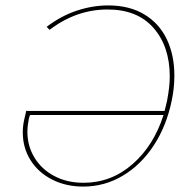

<svg xmlns="http://www.w3.org/2000/svg" viewBox="-20 -683 692 708"><path d="M623 -404Q623 -357 613 -311Q594 -219 547.5 -147.5Q501 -76 433.5 -35.5Q366 5 287 5Q223 5 172 -21Q121 -47 92.5 -92.5Q64 -138 64 -195Q64 -220 70 -245Q77 -273 77 -275L79 -274H587L596 -311Q606 -363 606 -401Q606 -511 546.5 -579.5Q487 -648 377 -648Q261 -648 163 -573L152 -584Q206 -625 264 -644Q322 -663 379 -663Q457 -663 512 -630Q567 -597 595 -538.5Q623 -480 623 -404ZM583 -259H91Q87 -251 86 -243Q81 -218 81 -197Q81 -145 107 -102Q133 -59 180 -34Q227 -9 288 -9Q390 -9 468.5 -77.5Q547 -146 583 -259Z"/></svg>

Font: Ysabeau Thin
Style: Italic
Weight: 200
Italic angle: -12°
Designer: Christian Thalmann (Catharsis Fonts)
Version: Version 0.003